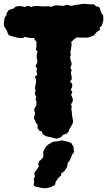

<svg xmlns="http://www.w3.org/2000/svg" viewBox="-23 -709 567 1016"><path d="M276 25 260 21 246 17 225 13 219 11 203 1 198 -13 183 -20 175 -33 176 -50 167 -59 163 -71 156 -82 160 -99 163 -110 158 -124 160 -137 169 -150 170 -171 165 -182 169 -196 161 -213 165 -229 162 -244 165 -260 168 -277 167 -289 162 -304 174 -313 170 -332 173 -346 165 -360 172 -373 175 -387 171 -404 172 -424 176 -436 167 -445 170 -463 169 -475 171 -486 161 -498 158 -508H137L107 -514L100 -508H79L62 -511L24 -522L17 -535L14 -546L-2 -571L-3 -588L2 -616L11 -628L12 -639L24 -656L48 -664L62 -675L87 -677L107 -672L127 -679L139 -672L158 -677H179L206 -675L232 -676L248 -673L268 -680H293L308 -677L332 -684L354 -678L377 -683L399 -686L423 -689L455 -686H475L484 -676L502 -672L507 -660L514 -638L523 -628L524 -601L516 -574L504 -563L507 -552L488 -539L475 -522L448 -511L432 -510H408L383 -511L370 -502L354 -487L356 -473L354 -461L353 -449L349 -434L352 -420L348 -408L351 -389L357 -370L349 -350L356 -338L352 -323L355 -310L357 -291L348 -277L359 -265V-249L352 -235L360 -220L353 -208L361 -190L363 -177L353 -156L357 -142L354 -132L357 -117L358 -100L360 -88L364 -68L361 -54L355 -44L349 -34L343 -24L340 -12L328 -1L312 4L299 17L294 19ZM220 287 201 286 166 279 155 272 158 252 155 239 162 224 158 207 183 172 179 161 183 145 195 135 206 122V93L219 68L233 55L258 41L286 38L304 34L330 39L354 47L366 69L369 96L359 109L347 139L336 152L331 177L317 197L302 208L300 220L285 233L271 255L268 269L247 281Z"/></svg>

Font: Winky Rough ExtraBold
Style: Regular
Weight: 800
Designer: Simon Atzbach
Foundry: typofactur
Version: Version 1.206; ttfautohint (v1.8.4.7-5d5b)